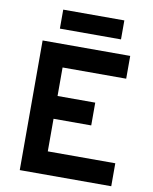

<svg xmlns="http://www.w3.org/2000/svg" viewBox="-95 -951 814 1021"><g transform="rotate(10 312.0 -440.0)"><path d="M83 0V-700H556V-577H212.5V-423H416V-300H212.5V-124H577V0ZM162.5 -778V-880.5H492.5V-778Z"/></g></svg>

Font: Overpass
Style: Bold
Weight: 700
Designer: Delve Withrington, Dave Bailey, Thomas Jockin
Foundry: Delve Fonts LLC
Version: Version 4.000; ttfautohint (v1.8.3)